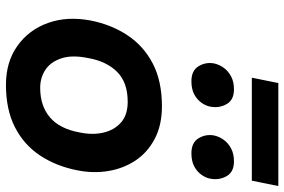

<svg xmlns="http://www.w3.org/2000/svg" viewBox="-175 -772 955 645"><g transform="rotate(90 302.5 -449.5)"><path d="M265 8Q188 8 134 -30.5Q80 -69 57 -133.5Q34 -198 49 -277Q63 -347 99 -401Q135 -455 194 -485.5Q253 -516 337 -516Q400 -516 446 -492Q492 -468 519 -427.5Q546 -387 554.5 -336Q563 -285 552 -231Q538 -160 502 -106Q466 -52 407 -22Q348 8 265 8ZM275 -107Q336 -107 374.5 -140Q413 -173 425 -240Q434 -283 425.5 -319.5Q417 -356 391.5 -378.5Q366 -401 322 -401Q257 -401 221.5 -365.5Q186 -330 175 -268Q164 -214 176 -178Q188 -142 214.5 -124.5Q241 -107 275 -107ZM253 -615Q217 -615 202.5 -639Q188 -663 193 -691Q197 -709 208 -724Q219 -739 237 -748.5Q255 -758 280 -758Q315 -758 329 -734.5Q343 -711 339 -683Q337 -666 326 -650Q315 -634 297 -624.5Q279 -615 253 -615ZM495 -615Q459 -615 444.5 -639Q430 -663 435 -691Q439 -709 450 -724Q461 -739 479 -748.5Q497 -758 522 -758Q557 -758 571 -734.5Q585 -711 581 -683Q579 -666 568 -650Q557 -634 539 -624.5Q521 -615 495 -615ZM241 -818 259 -907H605L587 -818Z"/></g></svg>

Font: REM Medium
Style: Italic
Weight: 500
Italic angle: -11°
Designer: Octavio Pardo
Foundry: Ashler Design
Version: Version 1.005;gftools[0.9.28]